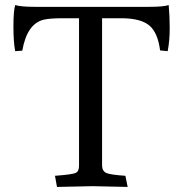

<svg xmlns="http://www.w3.org/2000/svg" viewBox="-20 -737 722 758"><path d="M463 -665H383V-82Q384 -61 400 -54Q416 -47 475 -43L484 1Q355 -2 346 -2Q337 -2 205 1L197 -43Q264 -48 278 -54Q292 -60 292 -82V-665H230Q180 -665 156 -660Q87 -646 68 -537L40 -535Q33 -570 33 -632Q33 -694 40 -717Q62 -710 119 -710H568Q626 -710 646 -717Q650 -674 650 -625Q650 -576 642 -535L612 -538Q603 -608 570 -636Q537 -664 463 -665Z"/></svg>

Font: Lusitana
Style: Regular
Weight: 400
Designer: Ana Paula Megda
Foundry: Ana Paula Megda
Version: Version 1.001; ttfautohint (v1.4.1)